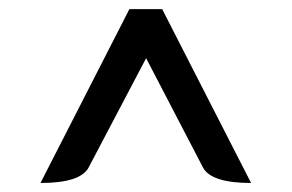

<svg xmlns="http://www.w3.org/2000/svg" viewBox="-20 -696 647 426"><path d="M537.1 -290Q448.2 -290 430.2 -324.7L304.2 -566.9L176.8 -324.7Q158.7 -290 69.8 -290L267.1 -675.8H339.8Z"/></svg>

Font: ALMAS
Style: Bold
Weight: 700
Designer: ALMAS Font/ by Husham Jawad Kadhim, derived from the Bainsely font by/ Paul James MIller
Foundry: High-Logic / Made with FontCreator
Version: Version 1.411;September 19, 2021;FontCreator 14.0.0.2814 32-